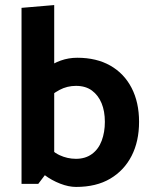

<svg xmlns="http://www.w3.org/2000/svg" viewBox="-20 -726 594 758"><path d="M131 0 194 -83V-706L65 -695V0ZM150 -323Q185 -355 215 -371Q245 -387 280 -387Q318 -387 343 -368.5Q368 -350 381 -318.5Q394 -287 394 -245Q394 -204 381.5 -170.5Q369 -137 343 -118Q317 -99 280 -99Q246 -99 215 -113.5Q184 -128 150 -167L113 -79Q128 -56 156 -35Q184 -14 217.5 -1Q251 12 280 12Q360 12 415 -20.5Q470 -53 499.5 -110.5Q529 -168 529 -245Q529 -322 499.5 -379Q470 -436 415.5 -467Q361 -498 285 -498Q251 -498 220 -487Q189 -476 162.5 -456Q136 -436 113 -408Z"/></svg>

Font: Catamaran Thin
Style: Bold
Weight: 700
Version: Version 2.000